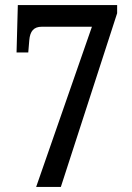

<svg xmlns="http://www.w3.org/2000/svg" viewBox="-20 -734 520 754"><path d="M122 0H219L440 -682V-714H50L45 -528H91L95 -576C98 -612 113 -629 144 -629H341Z"/></svg>

Font: Noto Serif Myanmar Condensed Medium
Style: Regular
Weight: 500
Width: 3
Designer: Ben Mitchell and the Monotype Design Team
Foundry: Monotype Imaging Inc.
Version: Version 2.106